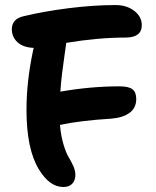

<svg xmlns="http://www.w3.org/2000/svg" viewBox="-20 -706 620 761"><path d="M231 35.2Q176.3 35.2 133.8 -35.2Q85 -115.2 85 -271Q85 -380.9 109.9 -500Q111.8 -510.7 113.8 -516.1Q70.8 -518.1 48.8 -539.1Q26.9 -560.1 26.9 -589.8Q26.9 -629.9 70.8 -641.1Q150.9 -660.6 250.7 -673.3Q350.6 -686 438 -686Q481.9 -686 512 -663.1Q542 -640.1 542 -606Q542 -557.1 477.1 -557.1Q369.1 -557.1 242.2 -536.1V-533.2Q240.7 -521.5 235.8 -487.5Q231 -453.6 226.3 -416.7Q221.7 -379.9 219.2 -342.8Q339.4 -363.8 453.1 -363.8Q490.2 -363.8 505.1 -352.1Q520 -340.3 520 -314Q520 -278.3 493.9 -259Q467.8 -239.7 421.9 -235.8Q296.4 -228 217.8 -210.9Q221.2 -168.5 231.4 -134.3Q241.7 -100.1 252 -83.3Q262.2 -66.4 270.5 -47.9Q278.8 -29.3 278.8 -13.2Q278.8 8.3 266.8 21.7Q254.9 35.2 231 35.2Z"/></svg>

Font: Shantell Sans Bouncy
Style: Regular
Weight: 600
Designer: Stephen Nixon, Anya Danilova, Shantell Martin
Foundry: Arrow Type
Version: Version 1.006;[9816181b4]